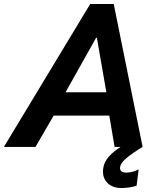

<svg xmlns="http://www.w3.org/2000/svg" viewBox="-66 -740 796 967"><path d="M388.2 -719.7H506.8L652.3 0H651.9Q598.6 32.7 568.6 58.1Q538.6 83.5 538.6 106.4Q538.6 117.2 546.4 123.3Q554.2 129.4 570.3 129.4Q586.4 129.4 604 124.3Q621.6 119.1 632.3 113.3L622.1 194.8Q608.4 200.7 585.4 203.9Q562.5 207 545.9 207Q502.9 207 477.8 183.8Q452.6 160.6 452.6 123.5Q452.6 113.8 455.1 100.6Q460.9 72.8 482.4 48.6Q503.9 24.4 541 0H511.2L484.4 -157.7H204.1L112.8 0H-46.4ZM469.7 -275.4 421.9 -549.8H418L264.2 -275.4Z"/></svg>

Font: Reddit Sans Chocolate
Style: Bold Italic
Weight: 700
Italic angle: -11.25°
Designer: Stephen Hutchings
Version: Version 1.013